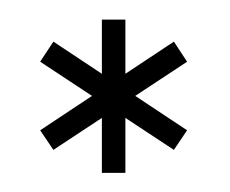

<svg xmlns="http://www.w3.org/2000/svg" viewBox="-20 -773 235 196"><path d="M157.5 -620 171 -640 34.5 -730.5 21 -710ZM34.5 -620 171 -710 157.5 -730.5 21 -640ZM84 -596.5H108V-753H84Z"/></svg>

Font: Anybody ExtraCondensed Light
Style: Regular
Weight: 300
Width: 2
Version: Version 1.113;gftools[0.9.25]